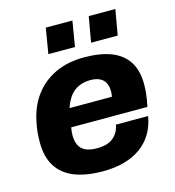

<svg xmlns="http://www.w3.org/2000/svg" viewBox="-109 -816 837 920"><g transform="rotate(-15 309.5 -356.0)"><path d="M290 12Q207 12 149.5 -10.5Q92 -33 62 -80Q32 -127 32 -199Q32 -224 34 -247.5Q36 -271 41 -294Q55 -370 94.5 -424.5Q134 -479 196.5 -509Q259 -539 342 -539Q422 -539 476.5 -517.5Q531 -496 559 -452Q587 -408 587 -339Q587 -320 584.5 -294.5Q582 -269 574 -231H196Q194 -222 193 -211.5Q192 -201 192 -192Q192 -163 202 -142.5Q212 -122 234 -112Q256 -102 290 -102Q316 -102 336 -107.5Q356 -113 370 -124.5Q384 -136 393.5 -152Q403 -168 406 -188H566Q558 -140 535.5 -102.5Q513 -65 477.5 -39.5Q442 -14 395 -1Q348 12 290 12ZM212 -322H422Q424 -329 424.5 -336.5Q425 -344 425 -349Q425 -375 415.5 -392Q406 -409 387.5 -417.5Q369 -426 344 -426Q309 -426 283 -413.5Q257 -401 240 -378Q223 -355 212 -322ZM181 -598 202 -724H334L313 -598ZM393 -598 415 -724H547L525 -598Z"/></g></svg>

Font: Archivo SemiBold ExtraBold
Style: Italic
Weight: 800
Italic angle: -10°
Version: Version 2.001